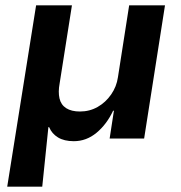

<svg xmlns="http://www.w3.org/2000/svg" viewBox="-20 -518 677 718"><path d="M7 180 115 -498H249L203 -206Q197 -174 202.5 -150Q208 -126 227.5 -113.5Q247 -101 279 -101Q315 -101 345 -118Q375 -135 395.5 -164.5Q416 -194 421 -229L463 -498H597L519 0H390L406 -104H403Q379 -53 341 -21.5Q303 10 256 10Q220 10 197 -4Q174 -18 164 -42L161 -43L138 180Z"/></svg>

Font: Nunito Sans 8pt
Style: Bold Italic
Weight: 700
Italic angle: -9°
Version: Version 3.101;gftools[0.9.27]